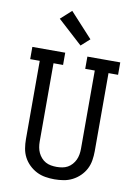

<svg xmlns="http://www.w3.org/2000/svg" viewBox="-105 -1052 809 1127"><g transform="rotate(10 300.0 -488.0)"><path d="M300 8Q273 8 245.5 3.5Q218 -1 193.5 -13.5Q169 -26 149 -45.5Q129 -65 116.5 -89Q104 -113 99.5 -140.5Q95 -168 95 -195V-662H38V-735H234V-662H177V-195Q177 -178 180 -161Q183 -144 190 -129Q197 -114 208.5 -101Q220 -88 234.5 -80Q249 -72 266 -69Q283 -66 300 -66Q317 -66 334 -69Q351 -72 365.5 -80Q380 -88 391.5 -101Q403 -114 410 -129Q417 -144 420 -161Q423 -178 423 -195V-662H366V-735H562V-661H505V-195Q505 -168 500.5 -140.5Q496 -113 483.5 -89Q471 -65 451 -45.5Q431 -26 406.5 -13.5Q382 -1 354.5 3.5Q327 8 300 8ZM315 -792 168 -926 232 -984 366 -838Z"/></g></svg>

Font: Iosevka Slab Extended
Style: Regular
Weight: 400
Width: 7
Monospace: yes
Designer: Belleve Invis
Foundry: Belleve Invis
Version: Version 11.1.1; ttfautohint (v1.8.3)